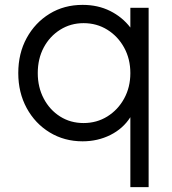

<svg xmlns="http://www.w3.org/2000/svg" viewBox="-20 -568 707 788"><path d="M515 200H590V-536H515V-455Q482 -498 432 -523Q382 -548 319 -548Q243 -548 183.5 -511.5Q124 -475 89.5 -412Q55 -349 55 -268Q55 -188 89.5 -124.5Q124 -61 184 -24.5Q244 12 319 12Q381 12 433 -14Q485 -40 515 -87ZM323 -63Q269 -63 226.5 -90Q184 -117 159.5 -163.5Q135 -210 135 -268Q135 -327 159.5 -373Q184 -419 227 -446Q270 -473 323 -473Q377 -473 420.5 -446Q464 -419 489.5 -372.5Q515 -326 515 -268Q515 -210 489.5 -163.5Q464 -117 420.5 -90Q377 -63 323 -63Z"/></svg>

Font: Plus Jakarta Sans
Style: Regular
Weight: 400
Designer: Gumpita Rahayu
Foundry: Tokotype
Version: Version 2.004; ttfautohint (v1.8.3)